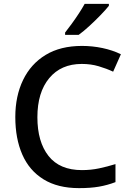

<svg xmlns="http://www.w3.org/2000/svg" viewBox="-20 -961 675 991"><path d="M402 -631Q295 -631 234 -557.5Q173 -484 173 -356Q173 -229 230.5 -156Q288 -83 403 -83Q449 -83 491.5 -92Q534 -101 576 -114V-21Q534 -5 490.5 2.5Q447 10 388 10Q278 10 204.5 -35.5Q131 -81 95 -163.5Q59 -246 59 -357Q59 -465 99 -548Q139 -631 215.5 -677.5Q292 -724 403 -724Q457 -724 509 -713Q561 -702 604 -681L564 -591Q530 -607 489.5 -619Q449 -631 402 -631ZM542 -931Q527 -912 499.5 -883.5Q472 -855 441.5 -827Q411 -799 386 -781H316V-793Q331 -812 350 -838Q369 -864 387 -891.5Q405 -919 417 -941H542Z"/></svg>

Font: Noto Sans Meetei Mayek Medium
Style: Regular
Weight: 500
Designer: Monotype Design Team and Neelakash Kshetrimayum
Foundry: Monotype Imaging Inc.
Version: Version 2.002; ttfautohint (v1.8.4.7-5d5b)